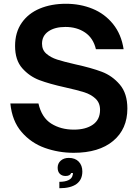

<svg xmlns="http://www.w3.org/2000/svg" viewBox="-20 -797 736 1019"><path d="M35 -248H184Q201 -173 252 -141Q303 -109 372 -109Q435 -109 473 -135.5Q511 -162 511 -214Q511 -251 487 -273.5Q463 -296 426.5 -307.5Q390 -319 327 -333Q241 -352 188.5 -372Q136 -392 98 -435Q60 -478 60 -553Q60 -625 95 -675.5Q130 -726 191 -751.5Q252 -777 330 -777Q406 -777 471 -750.5Q536 -724 580 -669.5Q624 -615 636 -536H489Q475 -595 431.5 -624.5Q388 -654 327 -654Q271 -654 237 -630.5Q203 -607 203 -565Q203 -532 226 -512Q249 -492 283 -481Q317 -470 378 -456Q465 -437 520.5 -416Q576 -395 616 -348Q656 -301 656 -221Q656 -112 580.5 -49Q505 14 371 14Q291 14 218 -12Q145 -38 94.5 -96.5Q44 -155 35 -248ZM295 168Q325 168 343.5 159Q362 150 365 134Q367 131 367 121H358Q352 137 328 137Q309 137 297.5 125.5Q286 114 286 93Q286 70 302.5 55.5Q319 41 345 41Q379 41 398 61Q417 81 417 113Q417 157 386 179.5Q355 202 295 202Z"/></svg>

Font: Open Sauce Sans
Style: Bold
Weight: 700
Designer: Alfredo Marco Pradil
Foundry: Creative Sauce Fz LLC
Version: Version 1.477